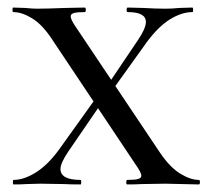

<svg xmlns="http://www.w3.org/2000/svg" viewBox="-20 -488 556 508"><path d="M140 -41Q140 -12 193 -12Q195 -12 195 -6Q195 0 193 0Q164 0 149 -1L87 -2L50 -1Q39 0 16 0Q14 0 14 -6Q14 -12 16 -12Q43 -12 74.5 -31.5Q106 -51 136 -92L242 -240L260 -232L160 -86Q140 -56 140 -41ZM366 -430Q366 -456 318 -456Q315 -456 315 -462Q315 -468 318 -468L358 -467Q392 -465 418 -465Q435 -465 455 -467L489 -468Q491 -468 491 -462Q491 -456 489 -456Q461 -456 430 -437Q399 -418 368 -376L267 -235L252 -244L345 -382Q366 -413 366 -430ZM506 0 418 -2 355 -1Q341 0 317 0Q314 0 314 -6Q314 -12 317 -12Q337 -12 345.5 -14.5Q354 -17 354 -23Q354 -31 340 -51L117 -385Q92 -423 65 -439.5Q38 -456 15 -456Q13 -456 13 -462Q13 -468 15 -468L46 -467Q68 -465 77 -465Q104 -465 154 -467L204 -468Q207 -468 207 -462Q207 -456 204 -456Q184 -456 175.5 -453.5Q167 -451 167 -445Q167 -436 181 -416L404 -83Q430 -45 457 -28.5Q484 -12 506 -12Q509 -12 509 -6Q509 0 506 0Z"/></svg>

Font: Cormorant Unicase Medium
Style: Regular
Weight: 500
Designer: Christian Thalmann (Catharsis Fonts)
Foundry: Catharsis Fonts
Version: Version 4.000